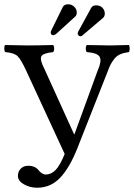

<svg xmlns="http://www.w3.org/2000/svg" viewBox="-20 -858 630 900"><path d="M471.2 -794.9Q471.2 -781.7 463.9 -774.9L365.2 -690.9Q362.3 -688 356.9 -688Q353 -688 348.6 -691.4Q344.2 -694.8 344.2 -701.2Q344.2 -705.6 347.7 -711.9L407.2 -820.8Q414.1 -833 430.2 -833Q450.2 -833 460.7 -821Q471.2 -809.1 471.2 -794.9ZM339.8 -799.8Q339.8 -786.6 333 -780.8L245.1 -700.7Q236.8 -693.4 231 -692.9Q217.8 -692.9 217.8 -705.1Q217.8 -710.9 220.7 -715.8L274.9 -826.2Q281.7 -838.4 301.8 -837.9Q314.9 -837.9 327.4 -826.9Q339.8 -815.9 339.8 -799.8ZM104.5 -522.9Q79.1 -578.6 62.7 -594.5Q46.4 -610.4 4.9 -613.8Q0 -618.7 0 -630.4Q0 -642.1 3.9 -647Q71.8 -645 107.9 -645Q154.8 -645 229 -647Q233.9 -642.1 233.9 -630.1Q233.9 -618.2 229 -613.8Q180.2 -608.9 173.3 -592.8Q166.5 -576.7 188.5 -534.2L327.1 -229H329.1L438 -527.8Q457 -569.8 448 -589.8Q439 -609.9 387.2 -613.8Q382.3 -617.7 382.1 -629.9Q381.8 -642.1 387.2 -647Q461.4 -645 496.1 -645Q523.9 -645 584 -647Q587.9 -642.1 587.9 -630.1Q587.9 -618.2 584 -613.8Q560.1 -610.8 543.5 -603.5Q526.9 -596.2 515.6 -581.8Q504.4 -567.4 498.3 -555.4Q492.2 -543.5 483.9 -521L341.8 -161.1Q306.6 -72.3 262.2 -25.1Q217.8 22 153.8 22Q120.6 22 92.3 6.1Q64 -9.8 64 -33.2Q64 -54.2 77.4 -67.6Q90.8 -81.1 112.8 -81.1Q142.6 -81.1 159.2 -62Q176.3 -40 194.8 -40Q219.7 -40 240.5 -61Q261.2 -82 283.2 -136.2Z"/></svg>

Font: Linux Libertine
Style: Regular
Weight: 400
Designer: Philipp H. Poll
Foundry: Philipp H. Poll
Version: Version 5.3.0 ; ttfautohint (v0.9)